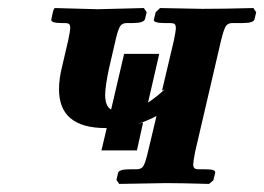

<svg xmlns="http://www.w3.org/2000/svg" viewBox="-20 -454 654 475"><path d="M318.8 -82H231L244.1 -137.2H241.2Q126 -137.2 126 -232.9Q126 -259.8 133.8 -290L148.9 -355Q153.8 -378.4 153.8 -384.8Q153.8 -392.1 150.9 -394.5Q147.9 -397 140.1 -397H131.8Q105.5 -397 106.9 -405.8L111.8 -428.2L115.2 -434.1L221.2 -431.2Q237.3 -431.6 278.3 -432.6Q319.3 -433.6 335.9 -434.1L342.8 -423.8L338.9 -407.2Q335.9 -397 309.1 -397H293.9Q282.7 -397 277.6 -389.6Q272.5 -382.3 267.1 -359.9L250 -286.1Q240.2 -240.7 240.2 -219.2Q240.2 -190.9 254.9 -183.1L287.1 -320.8H374L346.2 -200.2Q369.1 -215.3 387.2 -232.9L380.9 -230L410.2 -354Q415 -377.4 415 -384.8Q415 -392.1 411.9 -394.5Q408.7 -397 400.9 -397H386.2Q373 -397 366.2 -399.2Q359.4 -401.4 360.8 -405.8L365.2 -423.8L376 -434.1L481 -432.1Q532.7 -432.1 606.9 -434.1L613.8 -423.8L609.9 -407.2Q608.4 -397 581.1 -397H555.2Q543.9 -397 538.8 -389.4Q533.7 -381.8 526.9 -354L462.9 -79.1Q458 -53.7 458 -47.9Q458 -40.5 461.2 -37.8Q464.4 -35.2 472.2 -35.2H487.8Q502 -35.2 507.8 -33Q513.7 -30.8 512.2 -25.9L507.8 -7.8L497.1 1Q426.8 -1 391.1 -1L274.9 1L268.1 -8.8L272 -25.9Q273.4 -35.2 301.8 -35.2H317.9Q329.6 -35.2 334.7 -43.2Q339.8 -51.3 346.2 -79.1L367.2 -167Q341.8 -153.8 318.8 -147L334 -150.9Z"/></svg>

Font: Linux Libertine
Style: Bold Italic
Weight: 700
Italic angle: -11.5°
Designer: Philipp H. Poll
Foundry: Philipp H. Poll
Version: Version 4.0.5